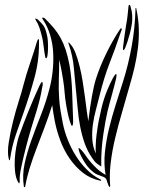

<svg xmlns="http://www.w3.org/2000/svg" viewBox="-20 -774 597 798"><path d="M269 -503Q278 -450 280 -387Q282 -324 284 -271Q284 -268 283.5 -260Q283 -252 279 -251Q277 -251 274 -259.5Q271 -268 270 -271Q266 -283 262.5 -299Q259 -315 256 -331.5Q253 -348 251 -364.5Q249 -381 248 -395Q248 -398 246.5 -412Q245 -426 242 -444.5Q239 -463 235 -484.5Q231 -506 226 -526Q226 -484 224.5 -443.5Q223 -403 226 -362Q228 -336 232 -311.5Q236 -287 241 -262Q248 -227 262 -192Q276 -157 295.5 -126Q315 -95 340.5 -69.5Q366 -44 396 -29Q401 -27 400.5 -24.5Q400 -22 396 -23Q355 -32 324 -56.5Q293 -81 269.5 -115Q246 -149 231 -189Q216 -229 208 -269Q205 -286 202 -303Q199 -320 197 -337Q182 -289 164.5 -243Q147 -197 131 -155Q115 -113 103 -74Q91 -35 85 0Q84 1 84 2Q82 4 82 4Q79 4 79 0Q72 -46 82.5 -94.5Q93 -143 111.5 -194Q130 -245 151 -298.5Q172 -352 186 -407Q195 -441 199 -479.5Q203 -518 201 -555.5Q199 -593 188.5 -628Q178 -663 159 -692Q154 -698 156 -700Q158 -702 162 -700Q166 -698 169 -695Q189 -675 204.5 -656.5Q220 -638 232 -616Q244 -594 253 -567Q262 -540 269 -503ZM390 -270Q396 -299 401 -321Q406 -343 412.5 -363Q419 -383 427.5 -403.5Q436 -424 449 -449Q451 -452 455.5 -459.5Q460 -467 463 -466Q465 -466 464 -457Q463 -448 462 -445Q459 -432 454.5 -415Q450 -398 445 -379.5Q440 -361 435 -343Q430 -325 427 -312Q423 -295 418.5 -270.5Q414 -246 409.5 -216Q405 -186 402.5 -152Q400 -118 401 -82Q392 -87 382.5 -94.5Q373 -102 364 -116Q343 -146 331.5 -179.5Q320 -213 313 -249Q306 -285 303 -322.5Q300 -360 296 -396Q291 -443 287 -491Q283 -539 266 -590Q264 -595 263.5 -595.5Q263 -596 265 -597Q268 -597 271 -592Q284 -579 293.5 -554.5Q303 -530 310.5 -500Q318 -470 323.5 -436.5Q329 -403 333 -371.5Q337 -340 340.5 -313.5Q344 -287 347 -270Q354 -328 362 -373.5Q370 -419 379 -447Q387 -472 398 -499Q409 -526 422 -552.5Q435 -579 448.5 -603Q462 -627 474 -645Q477 -650 480 -654Q483 -658 485 -656Q487 -654 485.5 -649.5Q484 -645 482 -640Q469 -601 457.5 -570Q446 -539 434.5 -509Q423 -479 413 -446.5Q403 -414 393 -374Q387 -348 379 -319Q371 -290 366.5 -259.5Q362 -229 363.5 -197.5Q365 -166 378 -136Q377 -153 378 -174.5Q379 -196 381.5 -215.5Q384 -235 386.5 -250Q389 -265 390 -270ZM370 -86Q381 -74 393 -64.5Q405 -55 419 -47Q411 -92 416 -140.5Q421 -189 433 -239Q445 -289 461 -339Q477 -389 492 -437Q514 -507 527.5 -582.5Q541 -658 543 -733Q543 -741 544 -741Q547 -741 547 -736Q556 -693 557 -652.5Q558 -612 553 -572.5Q548 -533 539 -494Q530 -455 518 -415Q503 -361 487 -306.5Q471 -252 458.5 -199.5Q446 -147 440 -96.5Q434 -46 438 -1Q438 3 436 3Q434 3 433.5 1.5Q433 0 432 -1Q428 -11 427.5 -12Q427 -13 424 -23Q422 -31 418 -34Q414 -37 412 -38Q395 -44 383 -49Q371 -54 351 -74Q343 -82 334 -96Q325 -110 318 -123.5Q311 -137 308 -147.5Q305 -158 308 -159Q309 -159 313 -155.5Q317 -152 321 -147.5Q325 -143 328.5 -138Q332 -133 333 -132Q351 -105 370 -86ZM77 -419Q89 -465 105.5 -513Q122 -561 133 -599Q135 -604 136.5 -608Q138 -612 140 -611Q142 -611 142 -606Q142 -601 142 -596Q143 -523 123 -450Q103 -377 78 -306Q62 -261 46 -214.5Q30 -168 22 -114Q21 -109 21 -108.5Q21 -108 19 -108Q18 -108 16 -115Q10 -142 16.5 -183Q23 -224 34 -268.5Q45 -313 58 -353.5Q71 -394 77 -419ZM58 -206Q76 -257 98.5 -312.5Q121 -368 144 -418Q145 -420 149 -427Q153 -434 155 -434Q157 -433 157.5 -425Q158 -417 156 -414Q154 -402 150.5 -384.5Q147 -367 142 -348.5Q137 -330 132 -313Q127 -296 123 -284Q120 -275 109.5 -240Q99 -205 88 -162.5Q77 -120 68.5 -80Q60 -40 62 -21Q62 -12 59 -12Q58 -12 56.5 -15.5Q55 -19 53 -21Q45 -38 42.5 -62Q40 -86 41.5 -112Q43 -138 47.5 -162.5Q52 -187 58 -206ZM504 -669Q508 -689 510 -707.5Q512 -726 514 -747Q514 -749 515 -751.5Q516 -754 518 -754Q519 -754 522 -749Q523 -747 523 -745Q526 -735 527.5 -727Q529 -719 529.5 -710Q530 -701 529.5 -689.5Q529 -678 526 -663Q524 -651 519.5 -634Q515 -617 510 -601.5Q505 -586 500.5 -575.5Q496 -565 493 -566Q491 -566 491 -571.5Q491 -577 492 -583.5Q493 -590 494 -597Q495 -604 495 -608L504 -669ZM153 -627Q149 -644 143.5 -660Q138 -676 129 -690Q125 -696 127 -697Q129 -697 133 -695L137 -693Q150 -681 159.5 -669Q169 -657 175 -629Q178 -618 179 -601.5Q180 -585 179.5 -569Q179 -553 177 -542Q175 -531 171 -532Q169 -532 168 -537Q167 -542 166 -548.5Q165 -555 164 -561Q163 -567 163 -569Q161 -585 159 -599Q157 -613 153 -627Z"/></svg>

Font: mr_AkronimG
Style: Regular
Weight: 400
Version: Version 1.002 April 14, 2020